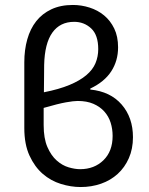

<svg xmlns="http://www.w3.org/2000/svg" viewBox="-20 -742 600 774"><path d="M305 12Q266 12 225.5 -0.5Q185 -13 152.5 -41Q120 -69 99 -114.5Q78 -160 78 -226V-491Q78 -541 90 -583.5Q102 -626 126 -656.5Q150 -687 187 -704.5Q224 -722 274 -722Q308 -722 341 -711.5Q374 -701 399.5 -680Q425 -659 440.5 -627Q456 -595 456 -551Q456 -497 428.5 -454.5Q401 -412 344 -385V-381Q425 -373 470.5 -320.5Q516 -268 516 -189Q516 -142 499.5 -104.5Q483 -67 454.5 -41Q426 -15 387.5 -1.5Q349 12 305 12ZM158 -480Q158 -448 157.5 -421Q157 -394 157 -370Q218 -382 260 -399.5Q302 -417 328 -439Q354 -461 365 -487.5Q376 -514 376 -544Q376 -601 347.5 -627.5Q319 -654 279 -654Q222 -654 191 -610.5Q160 -567 158 -480ZM303 -60Q360 -60 397 -96Q434 -132 434 -194Q434 -222 426 -247.5Q418 -273 400.5 -292.5Q383 -312 356.5 -323.5Q330 -335 293 -335Q277 -335 246 -329.5Q215 -324 156 -307V-238Q156 -184 171 -149.5Q186 -115 208.5 -95Q231 -75 256.5 -67.5Q282 -60 303 -60Z"/></svg>

Font: Processing Sans Pro
Style: Regular
Weight: 400
Designer: Paul D. Hunt
Foundry: Adobe Systems Incorporated
Version: Version 2.020;PS 2.000;hotconv 1.0.86;makeotf.lib2.5.63406